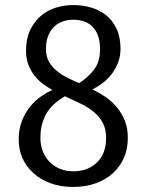

<svg xmlns="http://www.w3.org/2000/svg" viewBox="-20 -730 580 760"><path d="M54 -177Q54 -219 67 -252Q80 -285 100 -309Q120 -333 143.5 -349Q167 -365 187 -374Q169 -384 150.5 -397.5Q132 -411 117 -430Q102 -449 92.5 -473.5Q83 -498 83 -530Q83 -576 99 -610Q115 -644 141 -666.5Q167 -689 200.5 -699.5Q234 -710 270 -710Q306 -710 339.5 -700.5Q373 -691 399 -670.5Q425 -650 441 -617Q457 -584 457 -537Q457 -507 447 -481.5Q437 -456 421.5 -436Q406 -416 386 -401Q366 -386 346 -376Q373 -363 398 -346Q423 -329 442.5 -305.5Q462 -282 474 -252.5Q486 -223 486 -184Q486 -142 471 -106.5Q456 -71 427.5 -45Q399 -19 359 -4.5Q319 10 270 10Q220 10 180.5 -4.5Q141 -19 112.5 -44.5Q84 -70 69 -104Q54 -138 54 -177ZM400 -184Q400 -219 387 -243.5Q374 -268 352 -286.5Q330 -305 300 -319.5Q270 -334 237 -349Q218 -338 200.5 -323.5Q183 -309 169.5 -289.5Q156 -270 148 -244Q140 -218 140 -184Q140 -155 149.5 -131Q159 -107 176 -89.5Q193 -72 217 -62Q241 -52 270 -52Q328 -52 364 -87Q400 -122 400 -184ZM162 -535Q162 -507 173.5 -486.5Q185 -466 203.5 -450.5Q222 -435 245.5 -423Q269 -411 293 -401Q327 -422 351.5 -453.5Q376 -485 376 -535Q376 -568 367.5 -590Q359 -612 344.5 -626Q330 -640 310.5 -646Q291 -652 270 -652Q249 -652 229.5 -645.5Q210 -639 195 -625Q180 -611 171 -589Q162 -567 162 -535Z"/></svg>

Font: Carrois Gothic
Style: Regular
Weight: 400
Designer: Ralph du Carrois
Foundry: Ralph du Carrois
Version: Version 1.002